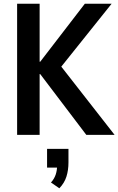

<svg xmlns="http://www.w3.org/2000/svg" viewBox="-20 -725 636 1032"><path d="M72 0V-705H193V-393H196L436 -705H580L284 -335L289 -393L596 0H444L196 -327H193V0ZM299 287 254 256Q272 236 279.5 213Q287 190 287 164L308 176H233V75H348V148Q348 190 337 224.5Q326 259 299 287Z"/></svg>

Font: Nunito Sans 10pt Condensed
Style: Bold
Weight: 700
Width: 3
Designer: Vernon Adams
Foundry: Vernon Adams
Version: Version 3.101;gftools[0.9.27]